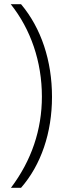

<svg xmlns="http://www.w3.org/2000/svg" viewBox="-20 -734 308 912"><path d="M32 158H80C175 49 227 -103 227 -274C227 -445 176 -600 80 -714H31C126 -595 179 -441 179 -275C179 -118 130 28 32 158Z"/></svg>

Font: Kathrein 35 Thin
Style: Regular
Weight: 250
Designer: Lazydogs Typefoundry, based on Open Sans by Ascender Corporation
Foundry: Lazydogs Typefoundry
Version: Version 1.003;PS 001.003;hotconv 1.0.88;makeotf.lib2.5.64775